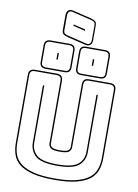

<svg xmlns="http://www.w3.org/2000/svg" viewBox="-124 -1277 993 1380"><g transform="rotate(10 373.0 -586.5)"><path d="M692 -684V-189Q692 -142 678.5 -102.5Q665 -63 630 -35Q595 -7 532.5 9Q470 25 373 25Q276 25 213.5 9Q151 -7 116 -35Q81 -63 67.5 -102.5Q54 -142 54 -189V-684Q54 -708 65 -719Q76 -730 100 -730H257Q281 -730 292 -719Q303 -708 303 -684V-228Q303 -210 318.5 -200.5Q334 -191 375 -191Q417 -191 432.5 -200.5Q448 -210 448 -228V-684Q448 -708 458.5 -719Q469 -730 494 -730H646Q670 -730 681 -719Q692 -708 692 -684ZM682 -189V-684Q682 -703 673.5 -711.5Q665 -720 646 -720H494Q475 -720 466.5 -711.5Q458 -703 458 -684V-228Q458 -208 443 -194.5Q428 -181 375 -181Q323 -181 308 -194.5Q293 -208 293 -228V-684Q293 -703 284.5 -711.5Q276 -720 257 -720H100Q81 -720 72.5 -711.5Q64 -703 64 -684V-189Q64 -143 77.5 -105.5Q91 -68 125.5 -41.5Q160 -15 220 0Q280 15 373 15Q466 15 526 0Q586 -15 620.5 -41.5Q655 -68 668.5 -105.5Q682 -143 682 -189ZM174 -630H184V-213Q184 -157 223.5 -122.5Q263 -88 374 -88Q485 -88 525 -122.5Q565 -157 565 -213V-630H575V-213Q575 -153 533 -115.5Q491 -78 374 -78Q257 -78 215.5 -115.5Q174 -153 174 -213ZM354 -793Q354 -771 343.5 -760.5Q333 -750 311 -750H173Q151 -750 140 -760.5Q129 -771 129 -793V-914Q129 -936 140 -946.5Q151 -957 173 -957H311Q333 -957 343.5 -946.5Q354 -936 354 -914ZM612 -793Q612 -771 601.5 -760.5Q591 -750 569 -750H431Q409 -750 398.5 -760.5Q388 -771 388 -793V-914Q388 -936 398.5 -946.5Q409 -957 431 -957H569Q591 -957 601.5 -946.5Q612 -936 612 -914ZM311 -760Q328 -760 336 -768Q344 -776 344 -793V-914Q344 -931 336 -939Q328 -947 311 -947H173Q156 -947 147.5 -939Q139 -931 139 -914V-793Q139 -776 147.5 -768Q156 -760 173 -760ZM569 -760Q586 -760 594 -768Q602 -776 602 -793V-914Q602 -931 594 -939Q586 -947 569 -947H431Q414 -947 406 -939Q398 -931 398 -914V-793Q398 -776 406 -768Q414 -760 431 -760ZM247 -830H237V-877H247ZM505 -830H495V-877H505ZM473 -1012Q473 -988 460.5 -976.5Q448 -965 427 -969L290 -1002Q267 -1008 256.5 -1016.5Q246 -1025 246 -1048V-1154Q246 -1178 258.5 -1189.5Q271 -1201 292 -1197L429 -1164Q452 -1158 462.5 -1149.5Q473 -1141 473 -1118ZM291 -1187Q275 -1191 266 -1181Q257 -1171 257 -1154V-1048Q257 -1029 266 -1022.5Q275 -1016 293 -1012L430 -979Q446 -975 455 -985Q464 -995 464 -1012V-1118Q464 -1137 455 -1143.5Q446 -1150 428 -1154ZM403 -1078V-1068L316 -1089V-1099Z"/></g></svg>

Font: Bungee Outline
Style: Regular
Weight: 400
Designer: David Jonathan Ross
Foundry: David Jonathan Ross
Version: Version 1.001;PS 1.0;hotconv 1.0.72;makeotf.lib2.5.5900